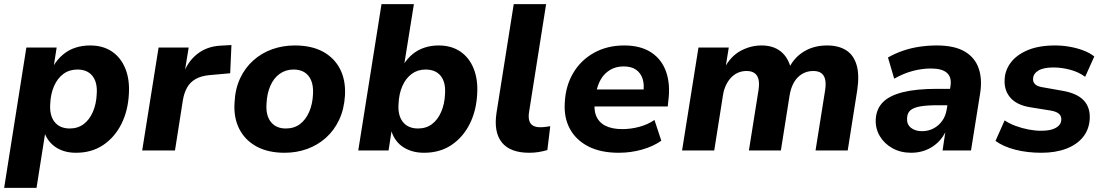

<svg xmlns="http://www.w3.org/2000/svg" viewBox="-23 -725 5319 925"><path d="M-3 180 104 -496H250L236 -407H234Q254 -440 281 -462.5Q308 -485 341 -495.5Q374 -506 411 -506Q473 -506 516 -477Q559 -448 580.5 -395.5Q602 -343 598 -274Q594 -192 562 -128Q530 -64 474.5 -26.5Q419 11 343 11Q287 11 247.5 -14.5Q208 -40 191 -86H195L153 180ZM313 -106Q352 -106 380 -127Q408 -148 424.5 -186Q441 -224 443 -272Q447 -328 422.5 -359Q398 -390 350 -390Q311 -390 282.5 -369Q254 -348 237.5 -310.5Q221 -273 219 -225Q215 -169 240 -137.5Q265 -106 313 -106Z M662 0 741 -496H886L866 -373H862Q882 -429 927.5 -465Q973 -501 1038 -505L1092 -508L1086 -372L985 -363Q945 -359 919 -344Q893 -329 878.5 -303.5Q864 -278 858 -242L820 0Z M1348 11Q1268 11 1212.5 -19.5Q1157 -50 1129.5 -104.5Q1102 -159 1107 -231Q1110 -297 1134 -348Q1158 -399 1198 -434.5Q1238 -470 1289 -488Q1340 -506 1397 -506Q1478 -506 1533 -476Q1588 -446 1615.5 -392Q1643 -338 1639 -265Q1635 -199 1611 -148Q1587 -97 1547.5 -61.5Q1508 -26 1457 -7.5Q1406 11 1348 11ZM1354 -106Q1394 -106 1422 -127Q1450 -148 1466.5 -186Q1483 -224 1485 -272Q1488 -328 1463.5 -359Q1439 -390 1391 -390Q1353 -390 1324 -369Q1295 -348 1279 -310.5Q1263 -273 1261 -225Q1257 -169 1282 -137.5Q1307 -106 1354 -106Z M2020 11Q1963 11 1921.5 -15Q1880 -41 1863 -92L1849 0H1703L1815 -705H1971L1924 -412H1920Q1939 -443 1964.5 -464Q1990 -485 2022 -495.5Q2054 -506 2090 -506Q2152 -506 2195 -476.5Q2238 -447 2259 -394.5Q2280 -342 2276 -274Q2272 -191 2239.5 -127Q2207 -63 2151.5 -26Q2096 11 2020 11ZM1991 -106Q2030 -106 2058 -127Q2086 -148 2102.5 -186Q2119 -224 2121 -272Q2125 -328 2100.5 -359Q2076 -390 2027 -390Q1989 -390 1960.5 -369Q1932 -348 1915.5 -310.5Q1899 -273 1897 -224Q1893 -169 1918 -137.5Q1943 -106 1991 -106Z M2527 11Q2435 11 2395 -38.5Q2355 -88 2369 -181L2452 -705H2608L2526 -186Q2522 -162 2526.5 -145Q2531 -128 2544.5 -120Q2558 -112 2579 -112Q2592 -112 2603.5 -113.5Q2615 -115 2628 -117L2614 -2Q2593 4 2572 7.5Q2551 11 2527 11Z M2958 11Q2871 11 2811.5 -19.5Q2752 -50 2722.5 -104.5Q2693 -159 2698 -231Q2702 -312 2739 -374Q2776 -436 2839.5 -471Q2903 -506 2984 -506Q3064 -506 3115 -472Q3166 -438 3186.5 -378Q3207 -318 3197 -241L3194 -212H2820L2832 -294H3092L3076 -279Q3082 -317 3073 -345Q3064 -373 3041.5 -389Q3019 -405 2981 -405Q2944 -405 2916 -388Q2888 -371 2871.5 -342.5Q2855 -314 2849 -278L2844 -247Q2836 -201 2848.5 -168.5Q2861 -136 2893 -119.5Q2925 -103 2975 -103Q3016 -103 3057 -114Q3098 -125 3130 -147L3163 -47Q3123 -19 3069 -4Q3015 11 2958 11Z M3263 0 3342 -496H3488L3472 -397H3467Q3497 -454 3545 -480Q3593 -506 3646 -506Q3702 -506 3738 -477.5Q3774 -449 3787 -396L3780 -401Q3806 -451 3853 -478.5Q3900 -506 3962 -506Q4016 -506 4052.5 -483.5Q4089 -461 4103.5 -413Q4118 -365 4107 -291L4061 0H3906L3952 -289Q3957 -321 3952.5 -341.5Q3948 -362 3934 -372.5Q3920 -383 3895 -383Q3865 -383 3841 -368.5Q3817 -354 3802 -328Q3787 -302 3781 -265L3739 0H3585L3631 -289Q3636 -321 3631.5 -341.5Q3627 -362 3612.5 -372.5Q3598 -383 3574 -383Q3551 -383 3532 -374.5Q3513 -366 3498.5 -350.5Q3484 -335 3474 -313.5Q3464 -292 3460 -266L3418 0Z M4367 11Q4316 11 4276.5 -11Q4237 -33 4215.5 -69.5Q4194 -106 4196 -150Q4199 -201 4231 -233Q4263 -265 4327.5 -281Q4392 -297 4491 -297H4568L4556 -218H4493Q4443 -218 4411 -212.5Q4379 -207 4363.5 -194Q4348 -181 4347 -156Q4345 -126 4365.5 -109.5Q4386 -93 4419 -93Q4449 -93 4474 -106Q4499 -119 4516 -142.5Q4533 -166 4538 -198L4556 -309Q4563 -352 4539.5 -373.5Q4516 -395 4462 -395Q4420 -395 4375.5 -383.5Q4331 -372 4285 -346L4255 -448Q4286 -466 4324 -479.5Q4362 -493 4404.5 -499.5Q4447 -506 4490 -506Q4574 -506 4623.5 -477.5Q4673 -449 4691.5 -397Q4710 -345 4699 -275L4655 0H4518L4533 -100H4537Q4521 -63 4495 -38.5Q4469 -14 4436.5 -1.5Q4404 11 4367 11Z M4994 11Q4927 11 4869.5 -3.5Q4812 -18 4773 -46L4817 -145Q4841 -129 4871 -118Q4901 -107 4932.5 -101Q4964 -95 4993 -95Q5040 -95 5064.5 -109.5Q5089 -124 5090 -148Q5091 -165 5079.5 -176Q5068 -187 5041 -192L4942 -208Q4877 -218 4845.5 -253.5Q4814 -289 4817 -342Q4819 -387 4847 -424Q4875 -461 4928.5 -483.5Q4982 -506 5060 -506Q5095 -506 5129.5 -500Q5164 -494 5195 -482.5Q5226 -471 5249 -453L5205 -355Q5174 -378 5133 -389Q5092 -400 5052 -400Q5004 -400 4979.5 -385Q4955 -370 4954 -346Q4953 -330 4963.5 -319.5Q4974 -309 4998 -305L5094 -288Q5165 -276 5197.5 -242Q5230 -208 5227 -152Q5224 -101 5194.5 -64.5Q5165 -28 5113.5 -8.5Q5062 11 4994 11Z"/></svg>

Font: Nunito Sans 10pt ExtraBold
Style: Italic
Weight: 800
Italic angle: -9°
Designer: Vernon Adams
Foundry: Vernon Adams
Version: Version 3.101;gftools[0.9.27]